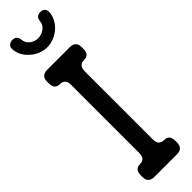

<svg xmlns="http://www.w3.org/2000/svg" viewBox="-319 -914 911 911"><g transform="rotate(-45 136.0 -459.0)"><path d="M60 9H212Q252 9 252 -31V-42Q252 -82 217 -82Q181 -82 181 -122V-579Q181 -619 217 -619Q252 -619 252 -659V-670Q252 -710 212 -710H60Q20 -710 20 -670V-659Q20 -619 55 -619Q90 -619 90 -579V-122Q90 -82 55 -82Q20 -82 20 -42V-31Q20 9 60 9ZM12 -901Q12 -877 23 -855.5Q34 -834 52 -819Q69 -803 91 -794Q113 -785 136 -785Q159 -785 181.5 -794Q204 -803 222 -819Q239 -834 250 -855.5Q261 -877 261 -901Q261 -911 253 -919Q245 -927 230 -927Q202 -927 199 -896Q197 -874 178 -860Q159 -846 136 -846Q113 -846 95 -860Q77 -874 75 -896Q72 -927 44 -927Q29 -927 20.5 -919Q12 -911 12 -901Z"/></g></svg>

Font: WD-XL Lubrifont TC
Style: Regular
Weight: 400
Designer: [WD-XL Lubrifont] Copyright 2020-2022 (c) NightFurySL2001, Skr-ZERO; [ZCOOL QingKe HuangYou] Copyright 2018-2022 (c) The
Version: Version 2.001;hotconv 1.1.1;makeotfexe 2.6.0